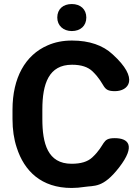

<svg xmlns="http://www.w3.org/2000/svg" viewBox="-20 -922 694 952"><path d="M335 -110C216 -110 190 -211 190 -332V-379C190 -507 222 -601 337 -601C383 -601 416 -590 439 -568C507 -502 483 -470 550 -470C616 -470 674 -530 538 -653C491 -697 423 -721 337 -721C292 -721 252 -713 216 -697C105 -649 42 -536 42 -378V-332C42 -279 49 -232 63 -190C100 -74 185 10 335 10C357 10 378 8 397 5C448 -3 490 12 570 -91C656 -202 615 -237 549 -237C482 -237 506 -205 437 -141C414 -120 381 -110 335 -110ZM336 -768C379 -768 408 -794 408 -835C408 -876 379 -902 336 -902C293 -902 264 -877 264 -835C264 -795 294 -768 336 -768Z"/></svg>

Font: Asimov Print
Style: A
Weight: 500
Designer: Google
Version: Version 2.000980: 2014